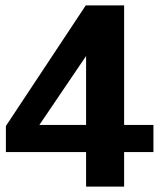

<svg xmlns="http://www.w3.org/2000/svg" viewBox="-20 -620 590 707"><path d="M295.7 -600H437V-160H545V-60H437V67H297V-60H1.7V-156ZM297 -160V-413.7L125 -160Z"/></svg>

Font: Epunda Slab Light
Style: Regular
Weight: 300
Designer: Simon Atzbach
Foundry: typofactur
Version: Version 1.102